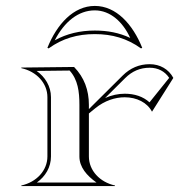

<svg xmlns="http://www.w3.org/2000/svg" viewBox="-20 -628 625 648"><path d="M300 -512.9C358.5 -512.9 408.8 -498.5 456 -464.6L460 -466.6C427.9 -546.3 372 -608 300 -608C228 -608 172.1 -546.3 140 -466.6L144 -464.6C191.2 -498.5 241.5 -512.9 300 -512.9ZM300 -524.9C250.6 -524.9 205.6 -514.4 164.8 -492C197.2 -554.5 244.2 -593 300 -593C352.8 -592.8 394.8 -553.7 419.5 -500C382.1 -517.5 343.3 -524.9 300 -524.9ZM140 -100C140 -52.2 102.9 -13.2 52 -2V0H368V-2C317.1 -13.2 280 -52.2 280 -100V-245.1L302 -263C333 -288.2 368.5 -299.7 401 -299.7C441.4 -299.7 477 -281.9 493 -251L565 -365C549.2 -394.8 519.6 -411.4 485.2 -411.4C449.7 -411.4 419.4 -398.2 394 -373L280 -259.8V-274C280 -323.8 264.3 -366.7 230 -402L52 -400V-398C102.9 -386.8 140 -347.8 140 -300ZM152 -100V-300C152 -336.8 132 -368.7 103.6 -388.6L214.9 -389.9C242.9 -359.2 248 -318.7 248 -274V-100C248 -63.8 272.8 -35.3 305.6 -12H104.4C133.5 -32.7 152 -63.9 152 -100ZM334.7 -297.2 402.5 -364.5C425.9 -387.7 452.8 -399.4 485.2 -399.4C513.5 -399.4 536.6 -387 551 -365.2L484.6 -282.6C462.9 -302.4 433.7 -311.7 401 -311.7C379.5 -311.7 356.7 -307 334.7 -297.2Z"/></svg>

Font: Sortefax
Style: Medium
Weight: 500
Designer: gluk
Foundry: gluk
Version: Version 0.261